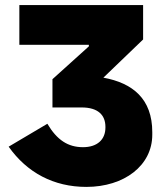

<svg xmlns="http://www.w3.org/2000/svg" viewBox="-20 -720 638 754"><path d="M319 14C468 14 578 -70 578 -191V-201C578 -332 501 -394 386 -415L542 -565V-700H56V-544H329V-538L186 -409V-298H301C365 -298 394 -268 394 -222V-219C394 -172 362 -142 306 -142C247 -142 204 -170 166 -234L14 -144C86 -42 191 14 319 14Z"/></svg>

Font: Fixel Text ExtraBold
Style: Regular
Weight: 800
Width: 4
Designer: AlfaBravo + MacPaw
Foundry: Kyrylo Tkachov, Marchela Mozhyna, Serhii Makarenko, Maria Weinstein, Zakhar Kryvoshyya
Version: Version 1.211